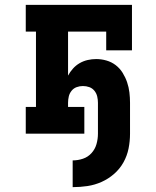

<svg xmlns="http://www.w3.org/2000/svg" viewBox="-20 -550 640 790"><path d="M279 220V110Q301 110 321.5 103Q342 96 356.5 80Q371 64 377 43Q383 22 383 0V-127Q383 -140 380 -153Q377 -166 368.5 -176.5Q360 -187 347.5 -191.5Q335 -196 321 -196Q308 -196 295.5 -191.5Q283 -187 274.5 -176.5Q266 -166 263 -153Q260 -140 260 -127V-110H327V0H86V-110H128V-420H86V-530H523V-343H417V-420H260V-239Q268 -254 280 -267.5Q292 -281 307.5 -290Q323 -299 340.5 -303Q358 -307 376 -307Q397 -307 418 -301Q439 -295 456 -282Q473 -269 484.5 -250.5Q496 -232 503 -211.5Q510 -191 512.5 -169.5Q515 -148 515 -127V0Q515 31 509 61Q503 91 488 118Q473 145 449.5 165.5Q426 186 398 198.5Q370 211 340 215.5Q310 220 279 220Z"/></svg>

Font: Iosevka Curly Slab XBdEx
Style: Regular
Weight: 800
Width: 7
Monospace: yes
Designer: Belleve Invis
Foundry: Belleve Invis
Version: Version 11.0.0; ttfautohint (v1.8.3)